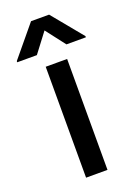

<svg xmlns="http://www.w3.org/2000/svg" viewBox="-192 -827 631 888"><g transform="rotate(-20 124.0 -383.5)"><path d="M71.8 0V-545.9H177.2V0ZM197.3 -610.4 124 -705.6 51.8 -610.4H-44.9V-616.2L80.1 -767.1H168.9L293 -616.2V-610.4Z"/></g></svg>

Font: Inter V
Style: Weight 500 Optical size 14.0
Weight: 500
Designer: Rasmus Andersson
Foundry: rsms
Version: Version 4.000;git-4fc901f